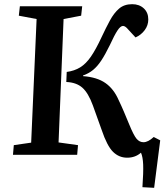

<svg xmlns="http://www.w3.org/2000/svg" viewBox="-20 -740 786 918"><path d="M299 -396Q336 -401 363.5 -418Q391 -435 414.5 -469Q438 -503 465 -561Q486 -606 505.5 -642Q525 -678 549.5 -699Q574 -720 612 -720Q646 -720 667.5 -700Q689 -680 689 -647Q689 -619 672 -596Q655 -573 628 -561L593 -599Q579 -616 568 -616Q556 -616 541.5 -594Q527 -572 505 -524Q483 -479 464.5 -451Q446 -423 425.5 -406Q405 -389 377 -379V-376Q444 -371 484 -343Q524 -315 547 -262Q561 -233 573 -204.5Q585 -176 597 -147Q619 -93 633 -76.5Q647 -60 666 -60Q688 -60 715 -85L746 -69L717 158L661 155Q666 84 664.5 47Q663 10 654 -10Q627 14 588 14Q549 14 520.5 -14Q492 -42 466 -119Q446 -176 424 -236Q402 -296 373.5 -321Q345 -346 297 -348ZM155 -649 70 -665 75 -710H373L368 -665L284 -649L260 -59L353 -46L349 0H42L46 -46L129 -58Z"/></svg>

Font: Literata 36pt SemiBold
Style: Italic
Weight: 600
Italic angle: -2°
Designer: Latin by Veronika Burian and Jose Scaglione. Greek by Irene Vlachou. Cyrillic by Vera Evstafieva
Foundry: TypeTogether
Version: Version 3.002